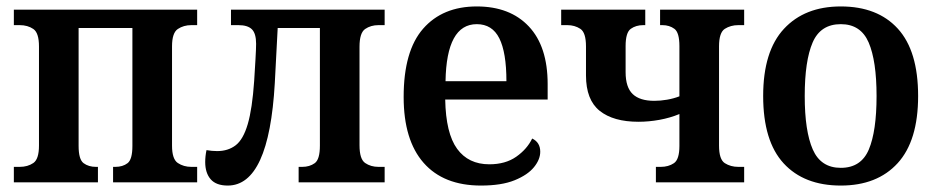

<svg xmlns="http://www.w3.org/2000/svg" viewBox="-20 -566 2906 596"><path d="M23 0V-48H41Q66 -48 83.5 -60Q101 -72 101 -114V-422Q101 -464 83.5 -476Q66 -488 41 -488H23V-536H592V-488H574Q550 -488 532 -476Q514 -464 514 -422V-114Q514 -72 532 -60Q550 -48 574 -48H592V0H331V-48H338Q361 -48 376 -59.5Q391 -71 391 -113V-479H224V-113Q224 -71 239.5 -59.5Q255 -48 278 -48H284V0Z M687 10Q651 10 634 -9.5Q617 -29 617 -63Q617 -81 621 -100Q638 -97 654 -97Q688 -97 711.5 -115Q735 -133 749 -180.5Q763 -228 769 -315Q771 -346 773 -381Q775 -416 775 -430Q775 -462 762 -475Q749 -488 720 -488H697V-536H1174V-488H1155Q1131 -488 1113.5 -476Q1096 -464 1096 -421V-115Q1096 -72 1113.5 -60Q1131 -48 1155 -48H1174V0H907V-48H918Q941 -48 957 -59.5Q973 -71 973 -114V-479H842L833 -308Q815 10 687 10Z M1473 10Q1357 10 1295 -60.5Q1233 -131 1233 -265Q1233 -408 1293.5 -477Q1354 -546 1460 -546Q1563 -546 1621.5 -484Q1680 -422 1680 -305V-257H1362Q1364 -152 1399 -104Q1434 -56 1499 -56Q1549 -56 1582.5 -79.5Q1616 -103 1632 -136Q1657 -124 1657 -95Q1657 -71 1637.5 -47Q1618 -23 1577.5 -6.5Q1537 10 1473 10ZM1552 -314Q1552 -403 1530 -447Q1508 -491 1460 -491Q1366 -491 1363 -314Z M2016 0V-48H2031Q2055 -48 2072 -59.5Q2089 -71 2089 -113V-212Q2060 -200 2027 -194Q1994 -188 1962 -188Q1884 -188 1841.5 -222Q1799 -256 1799 -332V-422Q1799 -465 1781.5 -476.5Q1764 -488 1741 -488H1722V-536H1983V-488H1977Q1954 -488 1938 -476.5Q1922 -465 1922 -423V-342Q1922 -295 1944 -274Q1966 -253 2011 -253Q2030 -253 2050.5 -256.5Q2071 -260 2089 -267V-423Q2089 -465 2073.5 -476.5Q2058 -488 2036 -488H2029V-536H2290V-488H2272Q2248 -488 2230 -476.5Q2212 -465 2212 -422V-114Q2212 -71 2230 -59.5Q2248 -48 2272 -48H2290V0Z M2590 10Q2476 10 2412.5 -59Q2349 -128 2349 -268Q2349 -407 2413.5 -476.5Q2478 -546 2590 -546Q2704 -546 2767 -477Q2830 -408 2830 -268Q2830 -129 2766.5 -59.5Q2703 10 2590 10ZM2590 -45Q2653 -45 2677 -102Q2701 -159 2701 -268Q2701 -377 2676.5 -434Q2652 -491 2590 -491Q2527 -491 2502.5 -434Q2478 -377 2478 -268Q2478 -159 2503 -102Q2528 -45 2590 -45Z"/></svg>

Font: Noto Serif SemiCondensed SemiBold
Style: Regular
Weight: 600
Width: 4
Designer: Monotype Design Team
Foundry: Monotype Imaging Inc.
Version: Version 2.013; ttfautohint (v1.8.4.7-5d5b)